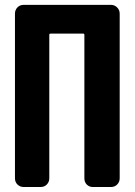

<svg xmlns="http://www.w3.org/2000/svg" viewBox="-20 -750 540 770"><path d="M424.8 -730.5Q439.5 -730.5 449.7 -720.2Q460 -710 460 -695.3V-35.2Q460 -20.5 450.2 -10.3Q440.4 0 424.8 0H352.5Q337.9 0 328.1 -9.8Q318.4 -19.5 318.4 -35.2V-610.4Q318.4 -615.2 313.5 -615.2H182.6Q177.7 -615.2 177.7 -610.4V-35.2Q177.7 -20.5 168 -10.3Q158.2 0 142.6 0H75.2Q60.5 0 50.3 -9.8Q40 -19.5 40 -35.2V-695.3Q40 -710 49.8 -720.2Q59.6 -730.5 75.2 -730.5Z"/></svg>

Font: Rounded-L Mgen+ 1m bold
Style: Bold
Weight: 700
Designer: [Source Han Sans]
Ryoko NISHIZUKA  (kana & ideographs); Paul D. Hunt (Latin, Greek & Cyrillic); Wenlong ZHANG  (bopomofo
Version: Version 1.059.20150602